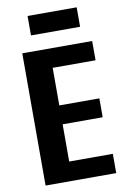

<svg xmlns="http://www.w3.org/2000/svg" viewBox="-97 -944 662 1001"><g transform="rotate(-10 234.5 -443.5)"><path d="M172 -102H435V0H61V-700H431V-598H172L204 -678V-342L172 -399H416V-299H172L204 -356V-22ZM382 -887V-784H122V-887Z"/></g></svg>

Font: Pathway Extreme Condensed
Style: Bold
Weight: 700
Width: 3
Version: Version 1.001;gftools[0.9.26]